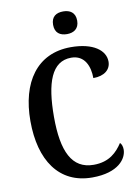

<svg xmlns="http://www.w3.org/2000/svg" viewBox="-100 -992 766 1067"><g transform="rotate(-10 283.0 -458.5)"><path d="M333 -799C370 -799 401 -817 401 -863C401 -910 370 -927 333 -927C294 -927 265 -910 265 -863C265 -817 294 -799 333 -799ZM333 10C481 10 531 -62 531 -113C531 -129 526 -145 517 -152C486 -105 442 -58 353 -58C230 -58 181 -163 181 -358C181 -551 222 -666 332 -666C409 -666 434 -598 434 -533C497 -533 533 -564 533 -609C533 -672 467 -724 340 -724C148 -724 48 -576 48 -358C48 -137 145 10 333 10Z"/></g></svg>

Font: Noto Serif Devanagari Condensed SemiBold
Style: Regular
Weight: 600
Width: 3
Designer: Universal Thirst, Indian Type Foundry and the Monotype Design Team
Foundry: Monotype Imaging Inc.
Version: Version 2.004